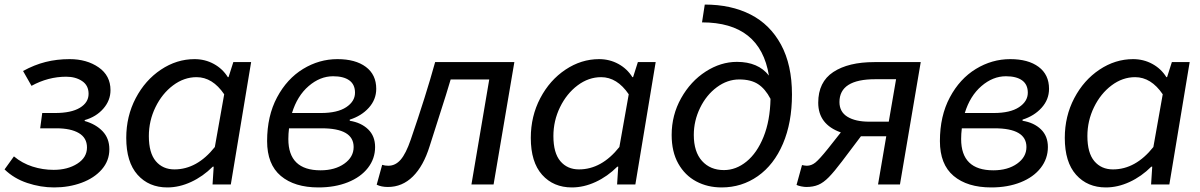

<svg xmlns="http://www.w3.org/2000/svg" viewBox="-28 -808 5255 841"><path d="M-8 -66 33 -123Q69 -93 114 -78.5Q159 -64 207 -64Q268 -64 310.5 -91Q353 -118 353 -162Q353 -204 317.5 -225Q282 -246 219 -246H148L157 -313H213Q284 -313 322 -336Q360 -359 360 -397Q360 -434 331.5 -453Q303 -472 262 -472Q183 -472 110 -432L73 -497Q122 -524 171.5 -536.5Q221 -549 277 -549Q352 -549 404 -513Q456 -477 456 -413Q456 -368 424.5 -332Q393 -296 343 -282V-278Q392 -264 421.5 -233Q451 -202 451 -154Q451 -104 418 -66Q385 -28 329.5 -7.5Q274 13 209 13Q150 13 91.5 -6.5Q33 -26 -8 -66Z M525 -204Q525 -299 566.5 -378Q608 -457 677 -503Q746 -549 824 -549Q870 -549 908.5 -528Q947 -507 970 -470H973L994 -536H1072L983 0H903L908 -78H904Q861 -35 809 -11Q757 13 705 13Q624 13 574.5 -42.5Q525 -98 525 -204ZM913 -164 954 -395Q903 -470 833 -470Q778 -470 730 -434Q682 -398 653 -338.5Q624 -279 624 -212Q624 -138 654.5 -102Q685 -66 736 -66Q835 -66 913 -164Z M1142 -190Q1142 -300 1185.5 -381.5Q1229 -463 1299.5 -506Q1370 -549 1450 -549Q1529 -549 1574.5 -515Q1620 -481 1620 -419Q1620 -372 1587.5 -336Q1555 -300 1504 -284V-279Q1554 -271 1584.5 -241.5Q1615 -212 1615 -164Q1615 -113 1583.5 -72.5Q1552 -32 1495.5 -9.5Q1439 13 1367 13Q1262 13 1202 -37.5Q1142 -88 1142 -190ZM1521 -164Q1521 -246 1381 -246H1238Q1235 -222 1235 -199Q1235 -62 1376 -62Q1439 -62 1480 -91Q1521 -120 1521 -164ZM1378 -313Q1450 -313 1488.5 -338.5Q1527 -364 1527 -402Q1527 -438 1502 -456Q1477 -474 1431 -474Q1374 -474 1324 -431Q1274 -388 1251 -313Z M1622 1 1646 -86Q1658 -82 1673 -82Q1704 -82 1727 -108.5Q1750 -135 1771 -196Q1838 -391 1878 -536H2225L2134 0H2037L2115 -460H1946Q1932 -411 1891 -284L1854 -168Q1827 -81 1780.5 -35Q1734 11 1671 11Q1642 11 1622 1Z M2297 -204Q2297 -299 2338.5 -378Q2380 -457 2449 -503Q2518 -549 2596 -549Q2642 -549 2680.5 -528Q2719 -507 2742 -470H2745L2766 -536H2844L2755 0H2675L2680 -78H2676Q2633 -35 2581 -11Q2529 13 2477 13Q2396 13 2346.5 -42.5Q2297 -98 2297 -204ZM2685 -164 2726 -395Q2675 -470 2605 -470Q2550 -470 2502 -434Q2454 -398 2425 -338.5Q2396 -279 2396 -212Q2396 -138 2426.5 -102Q2457 -66 2508 -66Q2607 -66 2685 -164Z M2914 -217Q2914 -304 2955.5 -378Q2997 -452 3063 -494.5Q3129 -537 3200 -537Q3293 -537 3340 -477Q3302 -710 3047 -710L3059 -788Q3174 -788 3259.5 -744.5Q3345 -701 3393 -612.5Q3441 -524 3441 -394Q3441 -271 3401.5 -178.5Q3362 -86 3291.5 -36.5Q3221 13 3133 13Q3071 13 3021.5 -13.5Q2972 -40 2943 -91.5Q2914 -143 2914 -217ZM3143 -63Q3196 -63 3242 -100.5Q3288 -138 3316.5 -208.5Q3345 -279 3347 -375Q3324 -419 3292.5 -439.5Q3261 -460 3210 -460Q3158 -460 3112 -426Q3066 -392 3038.5 -335.5Q3011 -279 3011 -217Q3011 -143 3047 -103Q3083 -63 3143 -63Z M3854 -211H3761H3743L3660 -101Q3626 -56 3602.5 -32Q3579 -8 3556.5 1.5Q3534 11 3504 11Q3495 11 3482 8.5Q3469 6 3461 2L3485 -85Q3490 -84 3495.5 -83Q3501 -82 3506 -82Q3526 -82 3543.5 -96Q3561 -110 3598 -156L3655 -228Q3556 -263 3556 -358Q3556 -449 3622 -492.5Q3688 -536 3802 -536H4005L3914 0H3818ZM3865 -275 3897 -461H3806Q3649 -461 3649 -361Q3649 -318 3684 -296.5Q3719 -275 3780 -275Z M4089 -190Q4089 -300 4132.5 -381.5Q4176 -463 4246.5 -506Q4317 -549 4397 -549Q4476 -549 4521.5 -515Q4567 -481 4567 -419Q4567 -372 4534.5 -336Q4502 -300 4451 -284V-279Q4501 -271 4531.5 -241.5Q4562 -212 4562 -164Q4562 -113 4530.5 -72.5Q4499 -32 4442.5 -9.5Q4386 13 4314 13Q4209 13 4149 -37.5Q4089 -88 4089 -190ZM4468 -164Q4468 -246 4328 -246H4185Q4182 -222 4182 -199Q4182 -62 4323 -62Q4386 -62 4427 -91Q4468 -120 4468 -164ZM4325 -313Q4397 -313 4435.5 -338.5Q4474 -364 4474 -402Q4474 -438 4449 -456Q4424 -474 4378 -474Q4321 -474 4271 -431Q4221 -388 4198 -313Z M4636 -204Q4636 -299 4677.5 -378Q4719 -457 4788 -503Q4857 -549 4935 -549Q4981 -549 5019.5 -528Q5058 -507 5081 -470H5084L5105 -536H5183L5094 0H5014L5019 -78H5015Q4972 -35 4920 -11Q4868 13 4816 13Q4735 13 4685.5 -42.5Q4636 -98 4636 -204ZM5024 -164 5065 -395Q5014 -470 4944 -470Q4889 -470 4841 -434Q4793 -398 4764 -338.5Q4735 -279 4735 -212Q4735 -138 4765.5 -102Q4796 -66 4847 -66Q4946 -66 5024 -164Z"/></svg>

Font: Nebula Sans Medium
Style: Regular
Weight: 500
Italic angle: -9°
Designer: Paul D. Hunt for Adobe (as Source Sans)
Foundry: Nebula Entertainment & Broadcasting LLC
Version: Version 1.010